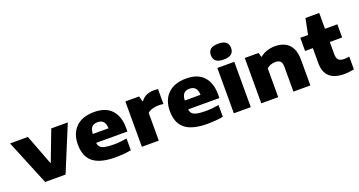

<svg xmlns="http://www.w3.org/2000/svg" viewBox="-49 -1488 4080 2183"><g transform="rotate(-20 1991.0 -397.0)"><path d="M222 0 -3.5 -548.5H212.5L354 -177L495.5 -548.5H695.5L469 0Z M1073.5 10.5Q889 10.5 802.8 -58Q716.5 -126.5 716.5 -272.5Q716.5 -403.5 793.8 -480.5Q871 -557.5 1016.5 -557.5Q1155.5 -557.5 1226.2 -479.8Q1297 -402 1297 -265.5V-219.5H919Q922 -188.5 939.5 -169.8Q957 -151 996.5 -142.2Q1036 -133.5 1105.5 -133.5Q1140.5 -133.5 1181.5 -137.5Q1222.5 -141.5 1260.5 -148V-6Q1209 3.5 1162.2 7Q1115.5 10.5 1073.5 10.5ZM1013.5 -435.5Q966.5 -435.5 943 -409.5Q919.5 -383.5 918 -327.5H1108Q1104.5 -435.5 1013.5 -435.5Z M1392 0V-548.5H1558.5L1574.5 -485H1583.5Q1608.5 -521 1648.5 -539Q1688.5 -557 1738 -557Q1752 -557 1765.2 -555.8Q1778.5 -554.5 1789 -553V-373Q1774.5 -376 1757.5 -376.8Q1740.5 -377.5 1726 -377.5Q1691.5 -377.5 1655 -367Q1618.5 -356.5 1597 -335V0Z M2186.5 10.5Q2002 10.5 1915.8 -58Q1829.5 -126.5 1829.5 -272.5Q1829.5 -403.5 1906.8 -480.5Q1984 -557.5 2129.5 -557.5Q2268.5 -557.5 2339.2 -479.8Q2410 -402 2410 -265.5V-219.5H2032Q2035 -188.5 2052.5 -169.8Q2070 -151 2109.5 -142.2Q2149 -133.5 2218.5 -133.5Q2253.5 -133.5 2294.5 -137.5Q2335.5 -141.5 2373.5 -148V-6Q2322 3.5 2275.2 7Q2228.5 10.5 2186.5 10.5ZM2126.5 -435.5Q2079.5 -435.5 2056 -409.5Q2032.5 -383.5 2031 -327.5H2221Q2217.5 -435.5 2126.5 -435.5Z M2505 0V-548.5H2710V0ZM2607.5 -613.5Q2544 -613.5 2514.5 -638Q2485 -662.5 2485 -709.5Q2485 -756 2514.5 -780.5Q2544 -805 2607.5 -805Q2671 -805 2700.5 -780.5Q2730 -756 2730 -709.5Q2730 -662.5 2700.5 -638Q2671 -613.5 2607.5 -613.5Z M2837 0V-548.5H3004.5L3017 -498H3026Q3059.5 -526.5 3106.2 -542Q3153 -557.5 3206 -557.5Q3271.5 -557.5 3322.2 -532.2Q3373 -507 3402 -452.5Q3431 -398 3431 -310.5V0H3226V-299Q3226 -349 3205.5 -368Q3185 -387 3146 -387Q3117 -387 3089 -376.8Q3061 -366.5 3042 -347.5V0Z M3838 10.5Q3723 10.5 3662.8 -43.2Q3602.5 -97 3602.5 -206.5V-389H3508.5V-548.5H3602.5L3640.5 -740H3807.5V-548.5H3957V-389H3807.5V-245Q3807.5 -191 3828.8 -171Q3850 -151 3898 -151Q3922.5 -151 3958.5 -157.5V-2.5Q3934 2.5 3901.2 6.5Q3868.5 10.5 3838 10.5Z"/></g></svg>

Font: Encode Sans Expanded Expanded ExtraBold
Style: Regular
Weight: 800
Width: 7
Designer: Multiple Designers
Foundry: Impallari Type
Version: Version 3.000; ttfautohint (v1.8.3) -l 8 -r 50 -G 200 -x 14 